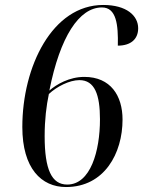

<svg xmlns="http://www.w3.org/2000/svg" viewBox="-20 -744 577 774"><path d="M246 10C401 10 474 -126 474 -262C474 -358 426 -434 320 -434C259 -434 208 -404 179 -379C222 -596 299 -714 391 -714C449 -714 457 -645 455 -560C507 -560 537 -586 537 -630C537 -681 490 -724 396 -724C191 -724 70 -476 70 -232C70 -65 147 10 246 10ZM251 0C188 0 160 -61 160 -195C160 -262 167 -318 177 -365C209 -395 260 -421 300 -421C362 -421 383 -362 383 -263C383 -135 345 0 251 0Z"/></svg>

Font: Noto Serif Display SemiCondensed
Style: Italic
Weight: 400
Width: 4
Italic angle: -12°
Designer: Monotype Design Team
Foundry: Monotype Imaging Inc.
Version: Version 2.009